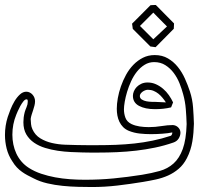

<svg xmlns="http://www.w3.org/2000/svg" viewBox="-20 -752 860 773"><path d="M647.9 -339.8Q641.6 -349.6 634 -358.6Q626.5 -367.7 617.7 -374.8Q608.9 -381.8 598.4 -386.2Q587.9 -390.6 575.2 -390.6Q570.8 -390.6 565.2 -388.7Q559.6 -386.7 554.7 -383.3Q549.8 -379.9 546.4 -375.2Q543 -370.6 543 -365.7Q543 -356.4 551 -351.3Q559.1 -346.2 569.6 -344.2Q580.1 -342.3 590.6 -342Q601.1 -341.8 605.5 -341.8ZM668.9 -319.8Q653.3 -315.9 637 -314.2Q620.6 -312.5 604 -312.5Q564.5 -312.5 539.8 -325.7Q515.1 -338.9 515.1 -366.2Q515.1 -375 519 -384.5Q522.9 -394 530.5 -401.9Q538.1 -409.7 549.1 -414.8Q560.1 -419.9 574.2 -419.9Q592.3 -419.9 607.9 -412.8Q623.5 -405.8 636.7 -394.5Q649.9 -383.3 659.9 -368.9Q669.9 -354.5 676.8 -339.8ZM731.4 -252.4Q730.5 -283.2 728 -313.2Q725.6 -343.3 717.3 -373Q711.9 -393.6 702.9 -416.3Q693.8 -439 679.7 -458Q665.5 -477.1 646 -489.5Q626.5 -502 600.6 -502Q579.6 -502 562.3 -491.2Q544.9 -480.5 531.2 -463.4Q517.6 -446.3 507.8 -424.8Q498 -403.3 491.7 -382.3Q485.4 -361.3 482.2 -342.5Q479 -323.7 479 -312Q479 -293.9 485.1 -277.6Q491.2 -261.2 509.8 -252.4Q524.4 -245.6 542.2 -242.9Q560.1 -240.2 579.1 -240.2Q605 -240.2 630.1 -244.4Q655.3 -248.5 675.3 -248.5Q680.2 -248.5 685.5 -246.6Q690.9 -244.6 695.6 -240.7Q700.2 -236.8 703.4 -231Q706.5 -225.1 706.5 -217.8Q706.5 -206.1 699.5 -194.6Q692.4 -183.1 678.2 -178.2Q641.6 -165.5 604 -157.7Q566.4 -149.9 528.3 -145.5Q490.2 -141.1 451.7 -139.4Q413.1 -137.7 374.5 -137.7Q358.9 -137.7 343.5 -137.7Q328.1 -137.7 312.5 -138.2Q291.5 -138.7 265.4 -139.9Q239.3 -141.1 212.9 -145Q186.5 -148.9 161.6 -156.5Q136.7 -164.1 117.2 -177.5Q97.7 -190.9 85.9 -210.9Q74.2 -231 74.2 -259.8Q74.2 -269.5 75.4 -279.5Q76.7 -289.6 79.6 -300.8Q82 -309.1 86.9 -320.6Q91.8 -332 91.8 -342.8Q91.8 -345.7 91.3 -348.9Q90.8 -352.1 86.9 -352.1Q80.6 -352.1 74 -343.8Q67.4 -335.4 61.5 -324.7Q55.7 -314 51.3 -304Q46.9 -293.9 45.4 -290Q29.8 -252 29.8 -209.5Q29.8 -189.9 33.7 -170.7Q37.6 -151.4 45.7 -134Q53.7 -116.7 66.4 -101.8Q79.1 -86.9 96.7 -75.7Q119.1 -61.5 146 -52.5Q172.9 -43.5 201.9 -38.1Q231 -32.7 261.5 -30.5Q292 -28.3 321.8 -28.3Q381.8 -28.3 437.5 -33.7Q493.2 -39.1 551.8 -48.3Q590.8 -54.7 623 -63.7Q655.3 -72.8 678.7 -93.8Q702.1 -114.7 715.8 -152.1Q729.5 -189.5 731.4 -252.4ZM760.7 -253.9Q760.3 -235.8 758.8 -218Q757.3 -200.2 754.4 -182.6Q751.5 -165 746.1 -148.2Q740.7 -131.3 732.4 -115.2Q718.8 -88.9 699.2 -72.3Q679.7 -55.7 656.7 -45.4Q633.8 -35.2 607.9 -29.5Q582 -23.9 555.2 -19.5Q504.9 -11.2 453.4 -5.1Q401.9 1 350.6 1Q325.2 1 294.7 0.2Q264.2 -0.5 232.4 -3.7Q200.7 -6.8 170.4 -13.9Q140.1 -21 115.7 -33.7Q103 -40 91.3 -46.1Q79.6 -52.2 68.6 -60.1Q57.6 -67.9 47.9 -78.1Q38.1 -88.4 29.3 -103Q13.7 -126.5 6.8 -153.6Q0 -180.7 0 -208.5Q0 -246.1 11.2 -281.2Q15.1 -293.5 22 -310.8Q28.8 -328.1 38.3 -344.2Q47.9 -360.4 60.1 -371.6Q72.3 -382.8 85.9 -382.8Q93.3 -382.8 99.6 -379.6Q106 -376.5 110.8 -371.1Q115.7 -365.7 118.4 -358.9Q121.1 -352.1 121.1 -344.7Q121.1 -335.9 118.7 -326.7Q116.2 -317.4 113.3 -308.3Q110.4 -299.3 107.4 -290.3Q104.5 -281.2 103.5 -272.9Q104 -262.7 105 -252.2Q106 -241.7 110.4 -231.9Q121.1 -208 142.3 -195.1Q163.6 -182.1 189.2 -176.3Q214.8 -170.4 241.9 -169.4Q269 -168.5 291 -168Q311.5 -167.5 331.5 -167.5Q351.6 -167.5 371.6 -167.5Q409.7 -167.5 447 -168.9Q484.4 -170.4 521 -174.3Q557.6 -178.2 594.5 -185.8Q631.3 -193.4 668.5 -205.6Q669.4 -206.5 671.6 -209.7Q673.8 -212.9 673.8 -219.7H674.3Q674.8 -219.7 675 -219.5Q675.3 -219.2 675.8 -219.2Q657.2 -215.3 632.8 -213.6Q608.4 -211.9 586.9 -211.9Q564.5 -211.9 542.2 -214.4Q520 -216.8 499 -225.1Q484.9 -231 475.6 -240.5Q466.3 -250 460.7 -261.7Q455.1 -273.4 452.6 -286.9Q450.2 -300.3 450.2 -314Q450.2 -333.5 454.3 -356.9Q458.5 -380.4 466.8 -404.3Q475.1 -428.2 487.5 -450.9Q500 -473.6 517.1 -491.2Q534.2 -508.8 555.4 -519.5Q576.7 -530.3 603 -530.3Q633.3 -530.3 656.2 -516.8Q679.2 -503.4 696 -482.4Q712.9 -461.4 724.6 -435.3Q736.3 -409.2 744.6 -383.8Q754.9 -352.5 757.3 -319.3Q759.8 -286.1 760.7 -253.9ZM679.7 -636.2Q661.1 -617.7 643.1 -599.1Q625 -580.6 606.4 -562Q601.1 -563 595.9 -563.5Q590.8 -564 585.4 -564.9Q549.8 -600.1 514.6 -635.7Q513.7 -641.1 513.2 -646.2Q512.7 -651.4 511.7 -656.7Q530.3 -675.3 548.8 -693.8Q567.4 -712.4 585.9 -731Q591.3 -731.4 596.7 -731.7Q602.1 -731.9 607.4 -731.9Q626 -713.4 644 -694.8Q662.1 -676.3 680.7 -657.7ZM652.3 -645.5Q644.5 -653.3 637.9 -659.9Q631.3 -666.5 624.8 -673.1Q618.2 -679.7 611.6 -686.5Q605 -693.4 597.2 -701.2L543.5 -647.5Q557.1 -634.3 570.3 -620.8Q583.5 -607.4 597.2 -593.8Z"/></svg>

Font: XB Kayhan Pook
Style: Regular
Weight: 700
Designer: Behnam
Foundry: Irmug
Version: Version 7.300 2009